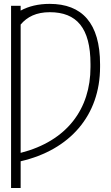

<svg xmlns="http://www.w3.org/2000/svg" viewBox="-20 -757 569 982"><path d="M85.6 -727.3H36.6V204.5H85.6V67.8C336.6 10.3 491.8 -166.2 491.8 -414.4V-427.9C491.8 -638.8 399.5 -737.2 234 -737.2C176.5 -737.2 126.4 -725.1 85.6 -702.8ZM85.6 24.9V-631.4C119 -671.2 165.8 -694.6 234.7 -694.6C371.8 -694.6 442.8 -614.3 442.8 -429.3V-413.4C442.8 -200.6 323.5 -35.9 85.6 24.9Z"/></svg>

Font: Karasuma Gothic
Style: Thin
Weight: 200
Designer: Rasmus Andersson / Ryoko Ishizuka
Foundry: rsms
Version: Version 1.00